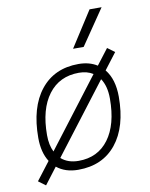

<svg xmlns="http://www.w3.org/2000/svg" viewBox="-93 -863 772 990"><g transform="rotate(-10 293.0 -367.5)"><path d="M66.9 60.1 29.3 32.2 101.6 -62Q69.8 -111.8 69.8 -187.5Q69.8 -347.7 141.4 -437.5Q212.9 -527.3 339.8 -527.3Q396.5 -527.3 437 -501.5L499.5 -583L537.1 -555.2L472.2 -470.2Q515.6 -417 515.6 -325.2Q515.6 -167.5 444.1 -78.9Q372.6 9.8 245.1 9.8Q177.2 9.8 132.8 -26.4ZM254.9 -35.2Q355.5 -35.2 412.1 -111.3Q468.8 -187.5 468.8 -323.7Q468.8 -389.2 441.4 -429.7L163.6 -66.4Q198.7 -35.2 254.9 -35.2ZM134.8 -105.5 407.7 -462.9Q377 -482.4 334 -482.4Q231.9 -482.4 174.3 -406Q116.7 -329.6 116.7 -193.8Q116.7 -142.1 134.8 -105.5ZM326.2 -609.4 445.3 -794.9H508.3L381.8 -609.4Z"/></g></svg>

Font: CaskaydiaCove NF ExtraLight
Style: Italic
Weight: 200
Italic angle: -10°
Designer: Aaron Bell
Foundry: Saja Typeworks
Version: Version 2111.001; VTT 6.35;Nerd Fonts 3.2.1